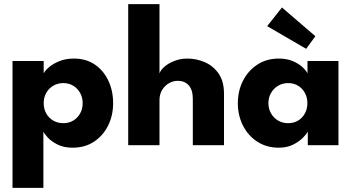

<svg xmlns="http://www.w3.org/2000/svg" viewBox="-20 -708 1724 936"><path d="M191.5 208H41V-410.5H193V-350.5Q200 -364.5 219.8 -381.2Q239.5 -398 270.2 -410.2Q301 -422.5 340 -422.5Q400 -422.5 442.8 -393Q485.5 -363.5 508.5 -314.2Q531.5 -265 531.5 -205Q531.5 -145 507 -95.8Q482.5 -46.5 438.2 -17.2Q394 12 334 12Q291 12 260.8 -3.2Q230.5 -18.5 213.2 -37.2Q196 -56 191.5 -66.5ZM383 -205Q383 -233 370.5 -255.2Q358 -277.5 336.8 -290.2Q315.5 -303 289 -303Q261.5 -303 239.8 -290.2Q218 -277.5 205.5 -255.2Q193 -233 193 -205Q193 -177 205.5 -154.8Q218 -132.5 239.8 -120Q261.5 -107.5 289 -107.5Q315.5 -107.5 336.8 -120Q358 -132.5 370.5 -154.8Q383 -177 383 -205Z M894 -422.5Q937 -422.5 978 -405Q1019 -387.5 1045.5 -349.8Q1072 -312 1072 -250.5V0H920V-225.5Q920 -269.5 900.2 -291.8Q880.5 -314 846.5 -314Q824 -314 803.5 -302.2Q783 -290.5 770.2 -269.2Q757.5 -248 757.5 -220.5V0H605V-688H757.5V-350Q763 -366.5 782.2 -383.2Q801.5 -400 830.8 -411.2Q860 -422.5 894 -422.5Z M1480.5 0V-66.5Q1476 -56.5 1457.8 -37.5Q1439.5 -18.5 1409.5 -3.2Q1379.5 12 1339.5 12Q1279.5 12 1234.5 -17.2Q1189.5 -46.5 1164.5 -95.8Q1139.5 -145 1139.5 -205Q1139.5 -265 1164.5 -314.2Q1189.5 -363.5 1234.5 -393Q1279.5 -422.5 1339.5 -422.5Q1378 -422.5 1407 -410.2Q1436 -398 1454 -381.2Q1472 -364.5 1479 -350.5V-410.5H1630V0ZM1288.5 -205Q1288.5 -177 1301.5 -154.8Q1314.5 -132.5 1336.2 -120Q1358 -107.5 1384.5 -107.5Q1412 -107.5 1433 -120Q1454 -132.5 1466.2 -154.8Q1478.5 -177 1478.5 -205Q1478.5 -233 1466.2 -255.2Q1454 -277.5 1433 -290.2Q1412 -303 1384.5 -303Q1358 -303 1336.2 -290.2Q1314.5 -277.5 1301.5 -255.2Q1288.5 -233 1288.5 -205ZM1472.5 -470 1282.5 -580.5 1354.5 -671.5 1517.5 -531.5Z"/></svg>

Font: League Spartan Thin
Style: Bold
Weight: 700
Version: Version 2.002